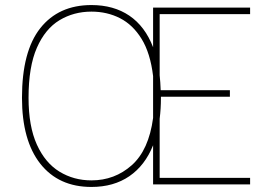

<svg xmlns="http://www.w3.org/2000/svg" viewBox="-20 -730 1083 760"><path d="M67 -343Q67 -527 139.5 -618.5Q212 -710 342 -710Q430 -710 492 -668Q554 -626 586 -543V-700H970V-674H612V-432Q615 -404 616 -373H890V-347H617V-343Q617 -299 612 -260V-26H970V0H586V-155Q554 -75 492 -32.5Q430 10 342 10Q212 10 139.5 -82Q67 -174 67 -343ZM342 -16Q434 -16 501.5 -76Q569 -136 586 -263V-429Q575 -520 540.5 -576Q506 -632 455 -658Q404 -684 342 -684Q272 -684 215.5 -650Q159 -616 126 -541Q93 -466 93 -343Q93 -230 126 -157.5Q159 -85 215.5 -50.5Q272 -16 342 -16Z"/></svg>

Font: Haskoy Thin
Style: Regular
Weight: 100
Designer: Ertekin Erdin
Foundry: Ertekin Erdin
Version: Version 2.000; ttfautohint (v1.8.4.7-5d5b)